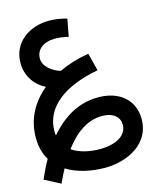

<svg xmlns="http://www.w3.org/2000/svg" viewBox="-143 -761 930 1140"><g transform="rotate(-15 322.0 -191.0)"><path d="M91 286C104 257 118 229 132 203C197 244 282 261 361 262C513 263 650 184 650 39C650 -80 563 -153 433 -153C317 -153 217 -98 133 1C131 -8 131 -17 131 -28C131 -167 254 -269 472 -309L444 -418C377 -407 315 -388 260 -362C210 -377 159 -415 159 -465C159 -520 205 -556 276 -556C299 -556 330 -552 358 -545L378 -652C342 -662 306 -668 268 -668C148 -668 41 -595 41 -469C41 -386 88 -324 150 -293C65 -223 14 -129 14 -17C14 39 27 85 50 122C30 157 12 194 -6 235ZM426 -40C498 -40 533 -4 533 42C533 107 465 147 367 147C308 147 242 135 195 102C264 10 341 -40 426 -40Z"/></g></svg>

Font: Noto Sans Arabic UI SmBd
Style: Regular
Weight: 600
Designer: Monotype Design Team, Nadine Chahine and Nizar Qandah
Foundry: Monotype Imaging Inc.
Version: Version 2.010